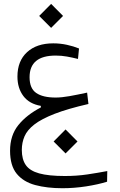

<svg xmlns="http://www.w3.org/2000/svg" viewBox="-20 -683 626 1005"><path d="M306.6 302.2Q226.1 302.2 164.3 285.6Q102.5 269 67.6 226.6Q32.7 184.1 32.7 106Q32.7 25.9 75.7 -27.8Q118.7 -81.5 193.8 -120.6V-128.9Q133.3 -139.2 102.3 -180.4Q71.3 -221.7 71.3 -282.2Q71.3 -363.8 121.6 -409.9Q171.9 -456.1 258.8 -456.1Q294.9 -456.1 330.1 -448.5Q365.2 -440.9 393.6 -429.2L388.2 -374.5Q358.9 -381.8 330.3 -387Q301.8 -392.1 271.5 -392.1Q134.8 -392.1 134.8 -278.8Q134.8 -220.2 169.7 -196.3Q204.6 -172.4 271 -172.4Q302.7 -172.4 343.5 -179.7Q384.3 -187 436 -198.2L442.9 -138.7Q334.5 -113.8 265.9 -87.2Q197.3 -60.5 159.9 -31.5Q122.6 -2.4 108.4 30.5Q94.2 63.5 94.2 102.1Q94.2 150.9 115 180.9Q135.7 210.9 185.1 224.6Q234.4 238.3 319.8 238.3Q381.8 238.3 437.3 230Q492.7 221.7 541.5 212.4L540.5 268.1Q493.7 282.7 431.2 292.5Q368.7 302.2 306.6 302.2ZM247.6 -537.1 185.1 -599.6 247.6 -662.6 310.1 -599.6ZM323.2 120.1 260.7 57.6 323.2 -5.4 385.7 57.6Z"/></svg>

Font: CaskaydiaMono NF Light
Style: Regular
Weight: 300
Designer: Aaron Bell
Foundry: Saja Typeworks
Version: Version 2111.001; ttfautohint (v1.8.4);Nerd Fonts 3.1.1